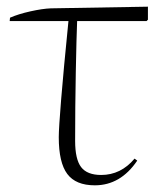

<svg xmlns="http://www.w3.org/2000/svg" viewBox="-20 -541 488 575"><path d="M264 14Q207 14 181.5 -20Q156 -54 156 -130Q156 -156 163 -242Q170 -328 185 -478H9L10 -488Q35 -499 71 -507Q107 -515 132 -516L423 -521V-482L419 -478H211Q210 -456 209 -416Q208 -376 207 -325.5Q206 -275 205.5 -221.5Q205 -168 205 -119Q205 -64 223 -40.5Q241 -17 283 -17Q342 -17 383 -66L391 -60Q341 14 264 14Z"/></svg>

Font: Literata 72pt ExtraLight
Style: Regular
Weight: 200
Designer: Latin by Veronika Burian and Jose Scaglione. Greek by Irene Vlachou. Cyrillic by Vera Evstafieva.
Foundry: TypeTogether
Version: Version 3.002